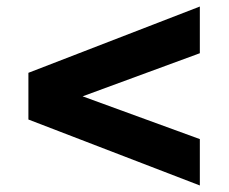

<svg xmlns="http://www.w3.org/2000/svg" viewBox="-20 -555 700 588"><path d="M67 -189V-332L592 -535V-392L233 -260L592 -129V13Z"/></svg>

Font: Archivo Black
Style: Regular
Weight: 400
Designer: Hector Gatti
Foundry: Omnibus-Type
Version: Version 1.101; ttfautohint (v1.8)